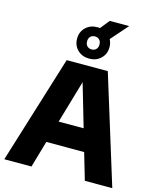

<svg xmlns="http://www.w3.org/2000/svg" viewBox="-149 -1167 1047 1270"><g transform="rotate(15 374.0 -532.0)"><path d="M4.5 0 233.5 -740H515L744 0H556L502.5 -182.5H243.5L190.5 0ZM287.5 -333.5H458.5L373 -626.5ZM374 -788Q326 -788 294.5 -818.2Q263 -848.5 263 -895.5Q263 -942.5 294.5 -972.8Q326 -1003 374 -1003Q383 -1003 391.5 -1002L441.5 -1064.5H574.5L472 -948Q485 -924.5 485 -895.5Q485 -848.5 453.5 -818.2Q422 -788 374 -788ZM374 -851Q393 -851 404.8 -863Q416.5 -875 416.5 -895.5Q416.5 -916 404.8 -928Q393 -940 374 -940Q355 -940 343.2 -928Q331.5 -916 331.5 -895.5Q331.5 -875 343.2 -863Q355 -851 374 -851Z"/></g></svg>

Font: Encode Sans XBd
Style: Regular
Weight: 800
Designer: Multiple Designers
Foundry: Impallari Type
Version: Version 3.002; ttfautohint (v1.8.3) -l 8 -r 50 -G 200 -x 14 